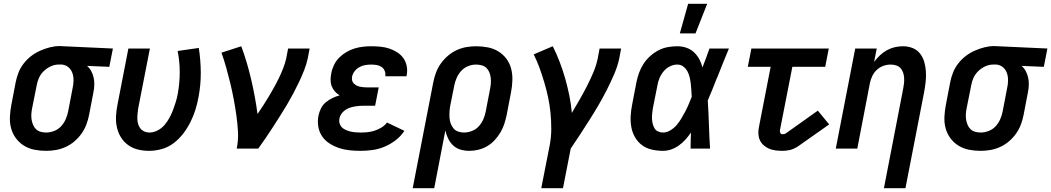

<svg xmlns="http://www.w3.org/2000/svg" viewBox="-20 -787 5568 1017"><path d="M224 12Q192 12 162 6Q132 0 107 -15.5Q82 -31 64.5 -54.5Q47 -78 39 -107Q31 -136 32.5 -168Q34 -200 40 -231L63 -351Q68 -377 78 -402.5Q88 -428 105.5 -450.5Q123 -473 145 -490Q167 -507 193 -518.5Q219 -530 245 -536.5Q271 -543 296 -543Q302 -543 307 -542.5Q312 -542 317 -542L578 -530L559 -433L441 -438Q455 -426 463.5 -410Q472 -394 476 -376Q480 -358 479.5 -338Q479 -318 475 -299L452 -179Q447 -153 437.5 -127.5Q428 -102 412 -79.5Q396 -57 374.5 -38.5Q353 -20 327.5 -8.5Q302 3 276 7.5Q250 12 224 12ZM225 -85Q246 -85 267.5 -93.5Q289 -102 304 -118.5Q319 -135 328 -155.5Q337 -176 341 -197L364 -317Q369 -338 369.5 -359Q370 -380 364 -398.5Q358 -417 343.5 -430Q329 -443 308 -445H289Q269 -445 248.5 -435.5Q228 -426 211.5 -410Q195 -394 186 -373.5Q177 -353 174 -333L150 -213Q147 -198 146 -182.5Q145 -167 147.5 -152.5Q150 -138 155.5 -125Q161 -112 171 -102.5Q181 -93 195 -89Q209 -85 225 -85Z M770 12Q739 12 710.5 5Q682 -2 659 -18.5Q636 -35 621 -59Q606 -83 599.5 -111.5Q593 -140 594.5 -170.5Q596 -201 602 -231L660 -530H774L712 -213Q710 -199 708.5 -184.5Q707 -170 707.5 -156Q708 -142 712 -129Q716 -116 724 -106Q732 -96 744.5 -90.5Q757 -85 772 -85Q793 -85 814.5 -96Q836 -107 851 -124.5Q866 -142 877 -162Q888 -182 896 -203Q904 -224 910.5 -245Q917 -266 921 -287Q932 -346 932 -404Q932 -462 921 -517L1033 -533Q1043 -470 1043.5 -403.5Q1044 -337 1031 -270Q1025 -237 1014.5 -204Q1004 -171 988.5 -140Q973 -109 951 -80Q929 -51 900 -29Q871 -7 837 2.5Q803 12 770 12Z M1234 0Q1243 -45 1240.5 -89.5Q1238 -134 1232 -176.5Q1226 -219 1218 -261.5Q1210 -304 1200 -345.5Q1190 -387 1178.5 -428Q1167 -469 1153 -508L1258 -542Q1274 -499 1287 -455Q1300 -411 1310.5 -366Q1321 -321 1329.5 -275Q1338 -229 1344 -183Q1360 -206 1375 -229.5Q1390 -253 1404.5 -277Q1419 -301 1432.5 -325.5Q1446 -350 1458 -375Q1470 -400 1480 -425.5Q1490 -451 1496 -477L1506 -530H1620L1610 -477Q1603 -445 1590.5 -413.5Q1578 -382 1563.5 -351.5Q1549 -321 1533 -291Q1517 -261 1499.5 -231.5Q1482 -202 1463.5 -173Q1445 -144 1426.5 -115Q1408 -86 1388 -57Q1368 -28 1348 0Z M1891 12Q1861 12 1832 9Q1803 6 1776 -3Q1749 -12 1725.5 -27Q1702 -42 1686.5 -64.5Q1671 -87 1666 -116Q1661 -145 1667 -175Q1671 -194 1680 -212.5Q1689 -231 1705 -244.5Q1721 -258 1739.5 -267Q1758 -276 1779 -282Q1764 -291 1753.5 -303Q1743 -315 1737 -330.5Q1731 -346 1731 -364Q1731 -382 1735 -400Q1739 -422 1749.5 -443.5Q1760 -465 1777 -482Q1794 -499 1814.5 -511Q1835 -523 1857.5 -530Q1880 -537 1902.5 -539.5Q1925 -542 1947 -542Q1972 -542 1996.5 -539.5Q2021 -537 2043 -529.5Q2065 -522 2084.5 -509.5Q2104 -497 2117 -478.5Q2130 -460 2134.5 -436Q2139 -412 2134 -388L2133 -383H2020L2021 -385Q2023 -399 2017.5 -412Q2012 -425 2001 -432.5Q1990 -440 1975.5 -442.5Q1961 -445 1947 -445Q1931 -445 1915.5 -442.5Q1900 -440 1885 -432Q1870 -424 1859 -410.5Q1848 -397 1845 -381Q1843 -371 1845 -361.5Q1847 -352 1853.5 -345.5Q1860 -339 1868 -334.5Q1876 -330 1885.5 -328Q1895 -326 1905 -325Q1915 -324 1925 -324H1986L1967 -227H1906Q1894 -227 1881.5 -226Q1869 -225 1856 -222.5Q1843 -220 1830.5 -215.5Q1818 -211 1807 -203Q1796 -195 1788 -183.5Q1780 -172 1778 -159Q1775 -146 1779 -133Q1783 -120 1792 -111.5Q1801 -103 1813 -98Q1825 -93 1838 -90Q1851 -87 1864.5 -86Q1878 -85 1891 -85Q1909 -85 1928 -87Q1947 -89 1965 -95Q1983 -101 2000.5 -111.5Q2018 -122 2030 -138L2122 -94Q2104 -66 2076 -44.5Q2048 -23 2017 -10Q1986 3 1954 7.5Q1922 12 1891 12Z M2166 210 2275 -351Q2280 -377 2289.5 -402.5Q2299 -428 2315 -450.5Q2331 -473 2352.5 -491.5Q2374 -510 2399 -521.5Q2424 -533 2450 -537.5Q2476 -542 2502 -542Q2534 -542 2564.5 -536Q2595 -530 2620 -514.5Q2645 -499 2662.5 -475.5Q2680 -452 2687.5 -423Q2695 -394 2694 -362Q2693 -330 2687 -299L2664 -179Q2659 -155 2651.5 -131.5Q2644 -108 2631 -86Q2618 -64 2600.5 -45Q2583 -26 2561 -13Q2539 0 2514.5 6Q2490 12 2467 12Q2442 12 2419.5 5.5Q2397 -1 2380.5 -16.5Q2364 -32 2354 -52.5Q2344 -73 2339 -96L2280 210ZM2438 -85Q2459 -85 2480.5 -93.5Q2502 -102 2517 -119Q2532 -136 2540.5 -156Q2549 -176 2553 -197L2576 -317Q2579 -332 2580 -347.5Q2581 -363 2579 -377.5Q2577 -392 2571.5 -405Q2566 -418 2556 -427.5Q2546 -437 2531.5 -441Q2517 -445 2501 -445Q2480 -445 2459 -436.5Q2438 -428 2423 -411.5Q2408 -395 2399 -374.5Q2390 -354 2386 -333L2365 -228Q2362 -212 2361 -195.5Q2360 -179 2361 -163Q2362 -147 2367.5 -132.5Q2373 -118 2382.5 -106.5Q2392 -95 2407 -90Q2422 -85 2438 -85Z M2847 210 2892 -19Q2900 -62 2900 -104.5Q2900 -147 2896 -188.5Q2892 -230 2883.5 -270Q2875 -310 2863.5 -349Q2852 -388 2838.5 -425.5Q2825 -463 2807 -499L2908 -542Q2928 -502 2944.5 -459Q2961 -416 2973.5 -372Q2986 -328 2995.5 -282Q3005 -236 3009 -189Q3030 -224 3050 -259Q3070 -294 3088.5 -330Q3107 -366 3122.5 -402.5Q3138 -439 3146 -477L3156 -530H3270L3260 -477Q3251 -435 3233 -393.5Q3215 -352 3194.5 -311.5Q3174 -271 3151 -231.5Q3128 -192 3103.5 -153.5Q3079 -115 3054 -76.5Q3029 -38 3003 0L2962 210Z M3492 12Q3462 12 3433 5.5Q3404 -1 3381.5 -17.5Q3359 -34 3344.5 -58.5Q3330 -83 3324.5 -111.5Q3319 -140 3320.5 -170.5Q3322 -201 3328 -231L3351 -351Q3356 -376 3365 -401Q3374 -426 3388.5 -448.5Q3403 -471 3423.5 -489.5Q3444 -508 3468 -520.5Q3492 -533 3517.5 -537.5Q3543 -542 3568 -542Q3593 -542 3616 -534Q3639 -526 3656 -510Q3673 -494 3684 -473.5Q3695 -453 3701 -430Q3711 -455 3720 -480Q3729 -505 3738 -530H3841Q3825 -491 3809 -452Q3793 -413 3778 -374L3777 -373Q3765 -343 3753.5 -313.5Q3742 -284 3729 -255Q3733 -191 3735 -127.5Q3737 -64 3741 0H3638Q3638 -21 3638.5 -42.5Q3639 -64 3640 -85Q3627 -66 3611.5 -48.5Q3596 -31 3576.5 -17Q3557 -3 3535.5 4.5Q3514 12 3492 12ZM3492 -85Q3512 -85 3531.5 -97Q3551 -109 3564.5 -125Q3578 -141 3589 -159.5Q3600 -178 3610 -197Q3620 -216 3628 -235Q3636 -254 3644 -274Q3643 -291 3642 -309Q3641 -327 3639 -344Q3637 -361 3633 -378Q3629 -395 3621 -409.5Q3613 -424 3599.5 -434.5Q3586 -445 3568 -445Q3548 -445 3528.5 -435.5Q3509 -426 3495 -409Q3481 -392 3473 -372.5Q3465 -353 3462 -333L3438 -213Q3436 -199 3434.5 -185Q3433 -171 3433.5 -157.5Q3434 -144 3437.5 -130.5Q3441 -117 3447.5 -106.5Q3454 -96 3466 -90.5Q3478 -85 3492 -85Z M3581 -610 3625 -767H3726L3664 -610Z M4124 12Q4105 12 4087 9.5Q4069 7 4053.5 0.5Q4038 -6 4025 -17.5Q4012 -29 4005 -44.5Q3998 -60 3997 -78Q3996 -96 4000 -114L4062 -433H3941L3960 -530H4370L4351 -433H4177L4111 -96Q4110 -89 4113.5 -82.5Q4117 -76 4124 -76Q4129 -76 4134 -77Q4139 -78 4143 -81L4312 -201L4372 -128L4203 -9Q4193 -3 4183.5 1Q4174 5 4164 7.5Q4154 10 4143.5 11Q4133 12 4124 12Z M4662 210 4764 -317Q4767 -332 4768.5 -346.5Q4770 -361 4769 -375.5Q4768 -390 4763.5 -403Q4759 -416 4750 -426Q4741 -436 4727 -440.5Q4713 -445 4698 -445Q4679 -445 4660 -438.5Q4641 -432 4625.5 -418Q4610 -404 4601 -385.5Q4592 -367 4588 -348L4521 0H4407L4510 -530H4624L4610 -459Q4624 -478 4641 -494Q4658 -510 4678 -521Q4698 -532 4719.5 -537Q4741 -542 4763 -542Q4790 -542 4814 -532.5Q4838 -523 4853.5 -503Q4869 -483 4876 -458Q4883 -433 4884.5 -406.5Q4886 -380 4883 -353Q4880 -326 4875 -299L4776 210Z M5174 12Q5142 12 5112 6Q5082 0 5057 -15.5Q5032 -31 5014.5 -54.5Q4997 -78 4989 -107Q4981 -136 4982.5 -168Q4984 -200 4990 -231L5013 -351Q5018 -377 5028 -402.5Q5038 -428 5055.5 -450.5Q5073 -473 5095 -490Q5117 -507 5143 -518.5Q5169 -530 5195 -536.5Q5221 -543 5246 -543Q5252 -543 5257 -542.5Q5262 -542 5267 -542L5528 -530L5509 -433L5391 -438Q5405 -426 5413.5 -410Q5422 -394 5426 -376Q5430 -358 5429.5 -338Q5429 -318 5425 -299L5402 -179Q5397 -153 5387.5 -127.5Q5378 -102 5362 -79.5Q5346 -57 5324.5 -38.5Q5303 -20 5277.5 -8.5Q5252 3 5226 7.5Q5200 12 5174 12ZM5175 -85Q5196 -85 5217.5 -93.5Q5239 -102 5254 -118.5Q5269 -135 5278 -155.5Q5287 -176 5291 -197L5314 -317Q5319 -338 5319.5 -359Q5320 -380 5314 -398.5Q5308 -417 5293.5 -430Q5279 -443 5258 -445H5239Q5219 -445 5198.5 -435.5Q5178 -426 5161.5 -410Q5145 -394 5136 -373.5Q5127 -353 5124 -333L5100 -213Q5097 -198 5096 -182.5Q5095 -167 5097.5 -152.5Q5100 -138 5105.5 -125Q5111 -112 5121 -102.5Q5131 -93 5145 -89Q5159 -85 5175 -85Z"/></svg>

Font: Lode Term
Style: Bold Italic
Weight: 700
Italic angle: -11°
Monospace: yes
Designer: Belleve Invis
Foundry: Belleve Invis
Version: Version 29.2.0